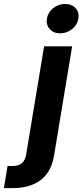

<svg xmlns="http://www.w3.org/2000/svg" viewBox="-128 -769 426 993"><path d="M100.1 -529.3H245.1L151.4 36.6Q142.1 92.3 114.3 129.6Q86.4 167 41.7 185.5Q-2.9 204.1 -63 204.1H-107.9L-88.9 89.4H-62Q-30.3 89.4 -13.7 74.2Q2.9 59.1 7.8 26.9ZM183.1 -596.7Q148.9 -596.7 129.2 -618.7Q109.4 -640.6 114.7 -672.9Q120.1 -705.1 147.2 -726.8Q174.3 -748.5 208.5 -748.5Q243.2 -748.5 262.9 -726.8Q282.7 -705.1 277.3 -672.9Q272.5 -640.6 245.1 -618.7Q217.8 -596.7 183.1 -596.7Z"/></svg>

Font: Inter 24pt
Style: Bold Italic
Weight: 700
Italic angle: -9.3988°
Version: Version 4.001;git-66647c0bb